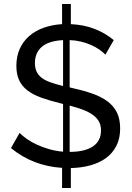

<svg xmlns="http://www.w3.org/2000/svg" viewBox="-20 -835 662 962"><path d="M508 -561Q496 -574 478 -586.5Q460 -599 436.5 -609.5Q413 -620 386 -626.5Q359 -633 329 -634V-397L342 -394Q397 -382 441.5 -366.5Q486 -351 517.5 -328Q549 -305 565.5 -272Q582 -239 582 -191Q582 -141 563 -104Q544 -67 511 -43Q478 -19 432.5 -6.5Q387 6 335 7V107H291V6Q145 -3 35 -93L78 -169Q93 -154 115 -138.5Q137 -123 165.5 -110Q194 -97 227 -87.5Q260 -78 296 -75V-314L281 -318Q227 -331 186 -346Q145 -361 117.5 -382Q90 -403 76 -433Q62 -463 62 -505Q62 -553 79 -590.5Q96 -628 126.5 -654.5Q157 -681 199 -696Q241 -711 291 -714V-815H335V-714Q401 -711 454.5 -690Q508 -669 550 -634ZM486 -182Q486 -208 475.5 -226.5Q465 -245 445 -259.5Q425 -274 396 -285Q367 -296 329 -306V-74Q404 -74 445 -101Q486 -128 486 -182ZM155 -519Q155 -494 163.5 -476Q172 -458 189 -445Q206 -432 233 -422.5Q260 -413 296 -404V-634Q223 -630 189 -600Q155 -570 155 -519Z"/></svg>

Font: PTCRaleway Medium
Style: Regular
Weight: 500
Designer: Matt McInerney, Pablo Impallari, Rodrigo Fuenzalida
Foundry: Matt McInerney, Pablo Impallari, Rodrigo Fuenzalida
Version: Version 3.000g; ttfautohint (v1.5) -l 8 -r 28 -G 28 -x 14 -D